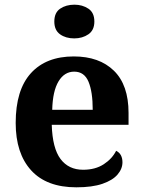

<svg xmlns="http://www.w3.org/2000/svg" viewBox="-20 -790 611 820"><path d="M306 10Q179 10 113 -62.5Q47 -135 47 -265Q47 -406 112 -477.5Q177 -549 295 -549Q404 -549 466.5 -488Q529 -427 529 -308V-257H201Q204 -157 238.5 -111Q273 -65 335 -65Q387 -65 423 -88.5Q459 -112 476 -146Q490 -139 496.5 -126.5Q503 -114 503 -97Q503 -69 482 -44.5Q461 -20 417.5 -5Q374 10 306 10ZM376 -321Q376 -398 358 -441Q340 -484 297 -484Q255 -484 230 -442.5Q205 -401 203 -321ZM297 -626Q261 -626 236.5 -643.5Q212 -661 212 -698Q212 -736 237 -753Q262 -770 298 -770Q332 -770 357.5 -753Q383 -736 383 -698Q383 -661 357.5 -643.5Q332 -626 297 -626Z"/></svg>

Font: Noto Naskh Arabic
Style: Bold
Weight: 700
Designer: Monotype Design Team, David Williams, Mohamad Dakak and Nizar Qandah
Foundry: Monotype Imaging Inc.
Version: Version 2.016